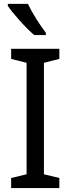

<svg xmlns="http://www.w3.org/2000/svg" viewBox="-20 -964 362 984"><path d="M284.2 -51.8 205.1 -70.8V-642.1L284.2 -662.1V-713.9H37.1V-662.1L116.2 -642.1V-70.8L37.1 -51.8V0H284.2ZM20 -944.3V-934.1C42 -899.9 113.8 -818.4 155.8 -784.2H214.8V-796.4C200.2 -814.9 184.1 -838.4 166 -867.2C147.9 -896 133.8 -921.4 123 -944.3Z"/></svg>

Font: Avrile Sans
Style: Regular
Weight: 400
Designer: Monotype Design Team, Google (font), Stefan Peev (BGR Cyrillic), Cristiano Sobral (main changes)
Foundry: The Avrile Sans Project Authors
Version: Version 3.110